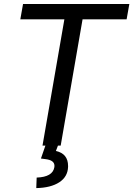

<svg xmlns="http://www.w3.org/2000/svg" viewBox="-20 -731 669 964"><path d="M629.4 -710.9H95.7L82 -633.8H303.2L193.4 0H208L185.5 64.9L208 67.9C238.3 71.3 253.4 82.5 253.4 101.6C253.4 103.5 253.4 106 252.9 108.4C247.6 141.1 218.3 158.7 164.1 160.6L162.1 213.4C210.9 212.4 249.5 202.6 277.8 184.1C306.2 165.5 320.8 139.6 321.8 106.4C321.8 105 321.8 104 321.8 102.5C321.8 61 301.3 36.1 260.7 26.9L271 0H284.7L394.5 -633.8H615.7Z"/></svg>

Font: Roboto
Style: Italic
Weight: 400
Italic angle: -12°
Designer: Google
Version: Version 2.137; 2017